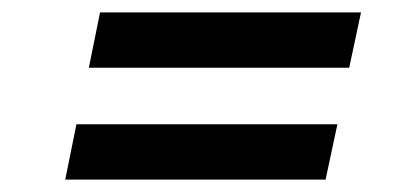

<svg xmlns="http://www.w3.org/2000/svg" viewBox="-20 -508 640 309"><path d="M85 -219 103 -308H523L504 -219ZM123 -399 141 -488H561L542 -399Z"/></svg>

Font: Red Hat Text SemiBold
Style: Italic
Weight: 600
Italic angle: -12°
Designer: Pentagram, MCKL
Foundry: Pentagram, MCKL
Version: Version 1.023